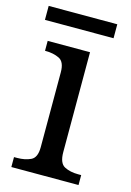

<svg xmlns="http://www.w3.org/2000/svg" viewBox="-106 -729 533 784"><g transform="rotate(15 160.0 -337.5)"><path d="M23 0V-42H36Q69 -42 93.5 -53.5Q118 -65 118 -109V-426Q118 -470 93.5 -482Q69 -494 36 -494H33V-536H212V-114Q212 -67 236 -54.5Q260 -42 294 -42H307V0ZM0 -616V-675H290V-616Z"/></g></svg>

Font: Noto Serif Makasar
Style: Regular
Weight: 400
Designer: Sérgio Martins
Version: Version 1.001; ttfautohint (v1.8.4.7-5d5b)